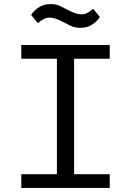

<svg xmlns="http://www.w3.org/2000/svg" viewBox="-20 -918 640 938"><path d="M84 0V-67H258V-631H84V-698H516V-631H342V-67H516V0ZM300 -805 293 -808 289 -810Q267 -822 251 -827Q235 -832 223 -832Q208 -832 194.5 -825.5Q181 -819 165 -805L132 -845Q147 -868 171 -883Q195 -898 227 -898Q248 -898 265 -892Q282 -886 300 -875L307 -872L311 -870Q333 -858 349 -853Q365 -848 377 -848Q393 -848 406 -854.5Q419 -861 435 -875L468 -835Q453 -812 429 -797Q405 -782 373 -782Q352 -782 335 -788Q318 -794 300 -805Z"/></svg>

Font: iA Writer Duo V
Style: Regular
Weight: 400
Designer: Mike Abbink, Paul van der Laan, Pieter van Rosmalen, Oliver Reichenstein
Foundry: Information Architects Inc.
Version: Version 2.000